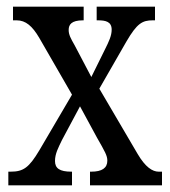

<svg xmlns="http://www.w3.org/2000/svg" viewBox="-20 -556 510 576"><path d="M5 0H196V-41H194C159 -41 145 -51 145 -73C145 -95 155 -113 166 -136L220 -237L271 -143C295 -101 302 -89 302 -74C302 -52 286 -41 254 -41H250V0H466V-41H456C437 -41 416 -55 393 -94L278 -290L359 -431C391 -486 407 -495 438 -495H445V-536H270V-495H274C297 -495 315 -491 315 -467C315 -449 307 -432 295 -408L254 -325L204 -420C192 -441 186 -452 186 -466C186 -482 194 -495 229 -495H231V-536H19V-495H30C57 -495 77 -478 98 -442L196 -272L98 -105C67 -53 50 -41 12 -41H5Z"/></svg>

Font: Noto Serif Georgian ExtraCondensed
Style: Regular
Weight: 400
Width: 2
Designer: Monotype Design Team, Akaki Razmadze
Foundry: Google LLC
Version: Version 2.003